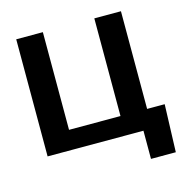

<svg xmlns="http://www.w3.org/2000/svg" viewBox="-124 -833 1116 1126"><g transform="rotate(-15 434.0 -270.0)"><path d="M73 -711V0H654.9V171H805.6L815.5 -118H708.8V-711H547.1V-118H234.7V-711Z"/></g></svg>

Font: Asimov
Style: Wid
Weight: 500
Designer: Google
Version: Version 2.000980; 2014